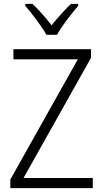

<svg xmlns="http://www.w3.org/2000/svg" viewBox="-20 -967 530 987"><path d="M219 -788H273C296 -832 348 -897 382 -937V-947H345C309 -913 277 -876 245 -837C216 -875 179 -917 147 -947H110V-937C144 -898 194 -832 219 -788ZM457 0V-52H101L448 -670V-714H49V-662H380L33 -44V0Z"/></svg>

Font: Noto Sans Malayalam SemiCondensed Light
Style: Regular
Weight: 300
Width: 4
Designer: Jelle Bosma - Monotype Design Team
Foundry: Monotype Imaging Inc.
Version: Version 2.104